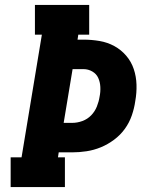

<svg xmlns="http://www.w3.org/2000/svg" viewBox="-20 -755 640 775"><path d="M23 0V-120H67L149 -615H121V-735H340V-615H296L293 -595H317Q350 -595 382 -589.5Q414 -584 441.5 -569Q469 -554 489.5 -530Q510 -506 520 -476Q530 -446 531 -413Q532 -380 526 -347Q522 -318 512 -289Q502 -260 484 -235Q466 -210 440.5 -191Q415 -172 387 -160.5Q359 -149 329.5 -144.5Q300 -140 271 -140H217L214 -120H242V0ZM237 -259H271Q292 -259 312.5 -266.5Q333 -274 348 -289.5Q363 -305 371 -325Q379 -345 382 -365Q386 -384 385 -404Q384 -424 376.5 -440.5Q369 -457 352.5 -466.5Q336 -476 317 -476H273Z"/></svg>

Font: Iosevka Etoile Heavy Oblique
Style: Regular
Weight: 900
Italic angle: -9°
Designer: Belleve Invis
Foundry: Belleve Invis
Version: Version 15.5.2; ttfautohint (v1.8.4)